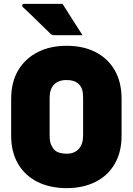

<svg xmlns="http://www.w3.org/2000/svg" viewBox="-20 -958 690 998"><path d="M326 -720Q413 -720 477 -687Q541 -654 576.5 -592.5Q612 -531 612 -443V-253Q612 -168 576.5 -106.5Q541 -45 476.5 -12.5Q412 20 324 20Q237 19 173 -13.5Q109 -46 73.5 -107Q38 -168 38 -253V-443Q38 -531 74.5 -592.5Q111 -654 176 -687Q241 -720 326 -720ZM238 -254Q238 -223 245.5 -206Q253 -189 263 -179Q283 -159 327 -159Q366 -159 389 -183.5Q412 -208 412 -254V-450Q412 -477 406.5 -493.5Q401 -510 389 -521Q368 -542 326 -542Q283 -542 260.5 -518Q238 -494 238 -450ZM305 -938Q332 -895 357 -856Q382 -817 409 -775H263Q249 -775 243 -782Q211 -813 188.5 -835Q166 -857 145.5 -877Q125 -897 98 -922Q94 -927 96 -932.5Q98 -938 104 -938Z"/></svg>

Font: Recursive Sn Lnr St Blk
Style: Regular
Weight: 900
Version: Version 1.079;hotconv 1.0.112;makeotfexe 2.5.65598; ttfautoh